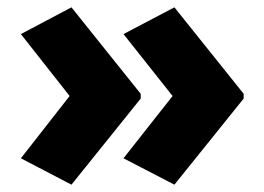

<svg xmlns="http://www.w3.org/2000/svg" viewBox="-20 -543 721 524"><path d="M645 -274 456 -39 317 -111 451 -281 317 -450 456 -523 645 -287ZM364 -274 175 -39 37 -111 170 -281 37 -450 175 -523 364 -287Z"/></svg>

Font: Noto Sans Hebrew Thin Black
Style: Regular
Weight: 900
Version: Version 3.001